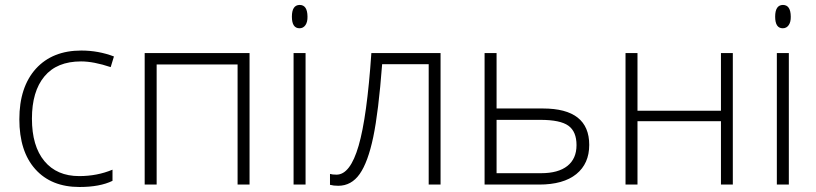

<svg xmlns="http://www.w3.org/2000/svg" viewBox="-20 -745 3293 775"><path d="M300.8 9.8Q187 9.8 122.6 -62Q58.1 -133.8 58.1 -263.7Q58.1 -393.6 125 -467.8Q191.9 -541 308.1 -541Q377 -541 439.9 -517.1L426.8 -474.1Q357.9 -497.1 307.1 -497.1Q209.5 -497.1 159.2 -436.5Q108.9 -376 108.9 -266.1Q108.9 -155.3 159.2 -94.7Q209.5 -34.2 299.8 -34.2Q372.1 -34.2 434.1 -60.1V-15.1Q383.3 9.8 300.8 9.8Z M612.3 0H564V-530.8H987.3V0H939V-484.9H612.3Z M1189 -630.9Q1158.2 -630.9 1158.2 -677.7Q1158.2 -724.6 1189.5 -725.1Q1220.7 -725.1 1221.2 -678.2Q1221.7 -656.2 1212.9 -643.6Q1204.1 -630.9 1189 -630.9ZM1213.4 0H1165V-530.8H1213.4Z M1758.3 0H1710.4V-485.8H1522.5Q1507.8 -293 1486.6 -191.7Q1465.3 -90.3 1431.9 -42.7Q1398.4 4.9 1345.2 4.9Q1326.2 4.9 1312 1V-43Q1321.3 -40 1338.4 -40Q1393.6 -40 1427.5 -156.5Q1461.4 -272.9 1479 -530.8H1758.3Z M1984.4 -261.2V-45.9H2164.1Q2233.4 -45.9 2270.3 -75.2Q2307.1 -104.5 2307.1 -159.2Q2307.1 -213.9 2274.4 -237.5Q2241.7 -261.2 2161.1 -261.2ZM1984.4 -307.1H2171.4Q2358.4 -307.1 2358.4 -160.2Q2358.4 -84.5 2306.2 -42.2Q2253.9 0 2156.2 0H1936V-530.8H1984.4Z M2553.2 -530.8V-297.9H2890.1V-530.8H2938V0H2890.1V-255.9H2553.2V0H2504.9V-530.8Z M3139.6 -630.9Q3108.9 -630.9 3108.9 -677.7Q3108.9 -724.6 3140.1 -725.1Q3171.4 -725.1 3171.9 -678.2Q3172.4 -656.2 3163.6 -643.6Q3154.8 -630.9 3139.6 -630.9ZM3164.1 0H3115.7V-530.8H3164.1Z"/></svg>

Font: OpenSans-Light
Style: Regular
Weight: 300
Foundry: Ascender Corporation
Version: Version 1.10